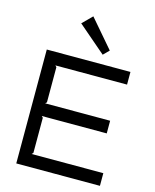

<svg xmlns="http://www.w3.org/2000/svg" viewBox="-156 -1216 1066 1319"><g transform="rotate(15 377.5 -556.5)"><path d="M510 -915 470 -875 272 -1045 340 -1113ZM685 0H90V-810H685V-720H175L185 -710V-460L175 -450H637V-360H175L185 -350V-100L175 -90H685Z"/></g></svg>

Font: TypoPRO Sinkin Sans
Style: 400 Regular
Weight: 400
Designer: Keith Bates
Foundry: K-Type
Version: Sinkin Sans (version 1.0)  by Keith Bates   •   © 2014   www